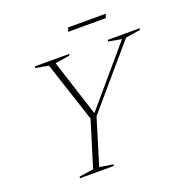

<svg xmlns="http://www.w3.org/2000/svg" viewBox="-144 -960 1054 1091"><g transform="rotate(-20 383.0 -414.0)"><path d="M650 -661.5 571 -675.5 574 -685H766L763 -675.5L674.5 -661.5L364 -299L279.5 -22.5L361 -9.5L358.5 0H154.5L157 -9.5L243 -22.5L327.5 -298.5L208.5 -661.5L129.5 -675.5L132 -685H339L336.5 -675.5L248.5 -661.5L362 -309L349 -308.5ZM377 -805 384.5 -828.5H612L605 -805Z"/></g></svg>

Font: Newsreader 36pt ExtraLight
Style: Italic
Weight: 250
Italic angle: -17°
Designer: Hugues Gentile
Foundry: Production Type
Version: Version 1.003